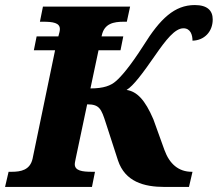

<svg xmlns="http://www.w3.org/2000/svg" viewBox="-44 -740 862 760"><path d="M-24 0H320L332 -60H320C282 -60 252 -64 252 -90C252 -97 255 -107 256 -114L301 -327C350 -327 357 -309 375 -253L423 -105C451 -21 525 0 608 0H704L718 -60H715C663 -60 627 -91 607 -146L563 -268C530 -345 498 -378 457 -384C484 -400 521 -450 571 -522C612 -581 648 -628 682 -628C710 -628 718 -602 718 -579C764 -580 798 -614 798 -663C798 -698 777 -720 727 -720C647 -720 590 -666 524 -560C471 -477 435 -436 415 -419C395 -401 366 -390 314 -390L346 -541H433L444 -596H358L359 -600C369 -647 406 -654 446 -654H458L471 -714H126L114 -654H126C165 -654 193 -650 193 -625C193 -618 191 -610 187 -596H101L90 -541H174L85 -112C75 -67 39 -60 2 -60H-10Z"/></svg>

Font: Noto Serif SemiCondensed Black
Style: Italic
Weight: 900
Width: 4
Italic angle: -12°
Designer: Monotype Design Team
Foundry: Monotype Imaging Inc.
Version: Version 2.014